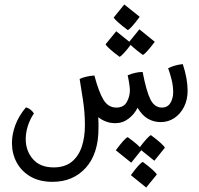

<svg xmlns="http://www.w3.org/2000/svg" viewBox="-20 -549 905 871"><path d="M218.3 275.9Q159.2 275.9 117.9 251.7Q76.7 227.5 55.4 187.5Q34.2 147.5 34.2 99.6Q34.2 60.1 49.8 18.1Q65.4 -23.9 97.7 -62Q120.1 -55.7 133.8 -34.7Q114.7 -5.4 105.7 24.4Q96.7 54.2 96.7 82Q96.7 135.3 129.4 172.9Q162.1 210.4 223.1 210.4Q273.4 210.4 304.7 185.5Q335.9 160.6 350.6 117.4Q365.2 74.2 365.2 19.5Q365.2 -40 356 -97.7Q346.7 -155.3 341.3 -190.9Q368.7 -203.6 408.2 -206.5Q428.2 -130.9 449.7 -95.9Q471.2 -61 507.8 -61Q541 -61 555.2 -86.2Q569.3 -111.3 569.3 -141.1Q569.3 -147.9 567.4 -160.9Q565.4 -173.8 564.5 -180.2Q563 -188.5 561.8 -194.8Q560.5 -201.2 559.1 -207.5Q575.7 -214.4 592.3 -218.3Q608.9 -222.2 627 -222.7Q644 -134.3 662.6 -97.7Q681.2 -61 714.4 -61Q740.2 -61 752.9 -81.8Q765.6 -102.5 765.6 -130.9Q765.6 -161.1 757.3 -192.4Q749 -223.6 742.7 -239.3Q771 -253.9 809.1 -258.3Q831.1 -192.4 831.1 -137.7Q831.1 -96.2 814.7 -64Q798.3 -31.7 770.8 -13.4Q743.2 4.9 709 4.9Q677.7 4.9 651.1 -10.3Q624.5 -25.4 604 -60.1Q590.3 -31.7 563.7 -11Q537.1 9.8 502.9 9.8Q480.5 9.8 460.9 2.4Q441.4 -4.9 425.8 -17.6Q426.8 -3.9 426.8 10Q426.8 23.9 426.8 32.2Q426.8 148.4 369.1 212.2Q311.5 275.9 218.3 275.9ZM559.6 -412.6Q533.7 -431.6 516.6 -447Q499.5 -462.4 495.6 -469.2L543.9 -528.8L613.8 -472.7Q571.3 -416 559.6 -412.6ZM522.9 -291Q496.6 -310.1 479.7 -325.2Q462.9 -340.3 459 -348.1L507.3 -407.2L577.1 -351.1Q556.6 -323.7 542.5 -308.6Q528.3 -293.5 522.9 -291ZM627.9 -299.8Q602.1 -318.8 584.5 -334.2Q566.9 -349.6 564 -356.4L612.3 -416L682.1 -359.4Q641.1 -304.7 627.9 -299.8ZM575.2 189 505.4 132.8Q545.9 77.6 559.6 73.2Q585.4 91.8 602.8 107.2Q620.1 122.6 623 129.9ZM680.2 180.2 610.4 124Q630.4 96.7 644.8 81.3Q659.2 65.9 664.6 64Q690.4 83 707.5 98.4Q724.6 113.8 728 121.1ZM643.1 301.8 573.7 245.6Q614.3 189.9 627.9 185.5Q653.8 204.6 670.9 220Q688 235.4 691.4 242.7Z"/></svg>

Font: Harmattan
Style: Regular
Weight: 400
Designer: George W. Nuss III and SIL International
Foundry: SIL International
Version: Version 4.000